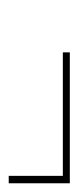

<svg xmlns="http://www.w3.org/2000/svg" viewBox="-290 -890 180 440"><g transform="rotate(-90 -200.0 -670.0)"><path d="M-400 -600V-740H-383V-616H-100V-600Z"/></g></svg>

Font: Iosevka Term Curly Thin
Style: Regular
Weight: 100
Designer: Belleve Invis
Foundry: Belleve Invis
Version: Version 32.3.0